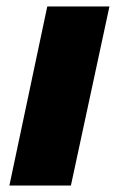

<svg xmlns="http://www.w3.org/2000/svg" viewBox="-20 -573 358 593"><path d="M126 -553H318L199 0H9Z"/></svg>

Font: Noto Sans Display Black
Style: Italic
Weight: 900
Italic angle: -12°
Designer: Monotype Design team
Foundry: Monotype Imaging Inc.
Version: Version 1.000